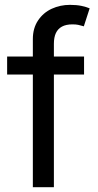

<svg xmlns="http://www.w3.org/2000/svg" viewBox="-20 -782 410 802"><path d="M272.5 -761.7Q300.3 -761.7 320.8 -757.3Q341.3 -752.9 354.5 -747.1L330.1 -671.9Q328.6 -672.4 327.1 -672.9Q316.4 -676.3 306.6 -678.2Q296.9 -680.2 282.7 -680.2Q255.9 -680.2 238.8 -670.9Q221.7 -661.6 213.4 -643.8Q205.1 -626 205.1 -599.1V0H117.2V-618.7Q117.2 -664.1 138.9 -696.5Q160.6 -729 196 -745.4Q231.4 -761.7 272.5 -761.7ZM331.1 -470.7H9.8V-545.9H331.1Z"/></svg>

Font: Raveo Variable
Style: Regular
Weight: 400
Designer: Jakub Foglar, Rasmus Andersson (Inter)
Foundry: Jakubfoglar.com
Version: Version 1.000;Glyphs 3.2.3 (3260)